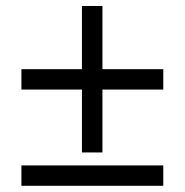

<svg xmlns="http://www.w3.org/2000/svg" viewBox="-20 -615 612 635"><path d="M318.8 -386.2H520V-318.8H318.8V-110.8H251V-318.8H50.8V-386.2H251V-595.2H318.8ZM50.8 -0.5V-67.9H520V-0.5Z"/></svg>

Font: Sahel FD
Style: FD
Weight: 400
Foundry: Saber Rastikerdar (saber.rastikerdar@gmail.com)
Version: Version 3.3.1